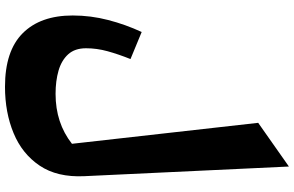

<svg xmlns="http://www.w3.org/2000/svg" viewBox="-216 -634 1131 738"><g transform="rotate(90 349.0 -265.5)"><path d="M620.6 -811 657.7 -24.4Q662.6 79.6 617.2 147Q571.8 214.4 492.2 247.3Q412.6 280.3 314 280.3Q176.3 280.3 108.2 212.2Q40 144 40 20Q40 -49.3 57.4 -116.2Q74.7 -183.1 103.5 -245.1L207.5 -202.1Q189 -155.8 177.5 -114.3Q166 -72.8 166 -31.2Q166 11.7 189.2 37.4Q212.4 63 252 74.5Q291.5 85.9 341.3 85.9Q453.1 85.9 533.2 22.9L452.6 -692.9Z"/></g></svg>

Font: Pinar-DS1-FD Bold
Style: Regular
Weight: 700
Designer: Amin Abedi
Version: Version 2.000